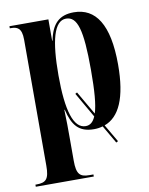

<svg xmlns="http://www.w3.org/2000/svg" viewBox="-87 -611 702 903"><g transform="rotate(-10 264.5 -159.5)"><path d="M10 229H287V219H268C223 219 207 204 207 140V36C207 -11 207 -57 205 -104H207C225 -29 254 10 327 10C342 10 356 8 369 4L419 90L428 85L379 1C451 -25 491 -111 491 -270C491 -462 432 -548 328 -548C258 -548 222 -512 207 -434H205V-536H19V-526H24C53 -526 76 -519 76 -462V140C76 204 61 219 15 219H10ZM291 -11C233 -11 206 -100 206 -268C206 -433 230 -525 287 -525C341 -525 361 -459 361 -268C361 -168 356 -102 343 -62L278 -174L269 -169L338 -49C327 -23 312 -11 291 -11Z"/></g></svg>

Font: Noto Serif Display ExtraCondensed
Style: Bold
Weight: 700
Width: 2
Designer: Monotype Design Team
Foundry: Monotype Imaging Inc.
Version: Version 2.009